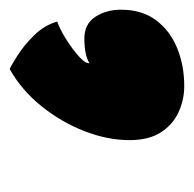

<svg xmlns="http://www.w3.org/2000/svg" viewBox="-45 -205 400 396"><g transform="rotate(90 155.0 -7.0)"><path d="M99.5 173Q93 170.5 72 157.2Q51 144 30 122.8Q9 101.5 1.5 75Q15 70.5 34 59Q53 47.5 68.5 34.5Q84 21.5 86.5 14Q87.5 11 87.5 8.5Q70.5 19 36.5 19Q6.5 19 -8.2 -3.5Q-23 -26 -23 -56.5Q-23 -99.5 -1.5 -128.5Q20 -157.5 55.8 -172.2Q91.5 -187 134.5 -187Q163 -187 188.5 -175.2Q214 -163.5 230 -138.8Q246 -114 246 -74Q246 -29 227.5 18.8Q209 66.5 176 107.5Q143 148.5 99.5 173Z"/></g></svg>

Font: Grandstander Black
Style: Italic
Weight: 900
Italic angle: -15°
Designer: Tyler Finck
Foundry: Etcetera Type Co
Version: Version 1.200; ttfautohint (v1.8.3)